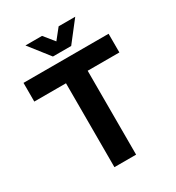

<svg xmlns="http://www.w3.org/2000/svg" viewBox="-203 -990 1018 1112"><g transform="rotate(-30 305.5 -434.0)"><path d="M233 0V-561H21V-686H590V-561H378V0ZM245 -733 139 -868H250L306 -799L361 -868H472L367 -733Z"/></g></svg>

Font: Archivo VF Beta
Style: Regular
Weight: 400
Designer: Hector Gatti
Foundry: Omnibus-Type
Version: Version 1.002